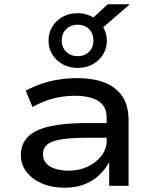

<svg xmlns="http://www.w3.org/2000/svg" viewBox="-20 -873 722 902"><path d="M283 9Q224 9 177.5 -11Q131 -31 104.5 -65.5Q78 -100 78 -144Q78 -197 111.5 -230.5Q145 -264 214 -279.5Q283 -295 391 -295H498V-226H397Q338 -226 297.5 -222Q257 -218 231.5 -209.5Q206 -201 194 -186Q182 -171 182 -149Q182 -110 216 -90.5Q250 -71 303 -71Q351 -71 391.5 -90Q432 -109 456.5 -141Q481 -173 481 -210V-321Q481 -374 442 -398.5Q403 -423 330 -423Q280 -423 230.5 -410.5Q181 -398 133 -370L101 -447Q136 -466 175.5 -479.5Q215 -493 257.5 -499.5Q300 -506 343 -506Q416 -506 470 -485.5Q524 -465 554 -421.5Q584 -378 584 -309V0H493V-107L491 -108Q474 -77 445.5 -50Q417 -23 376.5 -7Q336 9 283 9ZM345 -554Q305 -554 274.5 -571Q244 -588 226 -617Q208 -646 208 -682Q208 -719 226 -748Q244 -777 274.5 -794Q305 -811 345 -811Q366 -811 385 -805.5Q404 -800 419 -791L486 -853H590L465 -745Q473 -731 477.5 -715.5Q482 -700 482 -682Q482 -646 464 -617Q446 -588 415.5 -571Q385 -554 345 -554ZM345 -609Q377 -609 398 -629.5Q419 -650 419 -682Q419 -716 398 -736.5Q377 -757 345 -757Q313 -757 291.5 -736.5Q270 -716 270 -682Q270 -650 291.5 -629.5Q313 -609 345 -609Z"/></svg>

Font: Nunito Sans 7pt SemiExpanded Medium
Style: Regular
Weight: 500
Width: 6
Designer: Vernon Adams
Foundry: Vernon Adams
Version: Version 3.101;gftools[0.9.27]